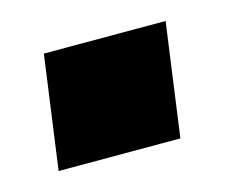

<svg xmlns="http://www.w3.org/2000/svg" viewBox="-41 -211 307 262"><g transform="rotate(-15 112.0 -80.0)"><path d="M15 0 37 -160H209L187 0Z"/></g></svg>

Font: Host Grotesk ExtraBold
Style: Italic
Weight: 800
Italic angle: -8°
Designer: Doğukan Karapınar
Foundry: Element Type
Version: Version 1.003; ttfautohint (v1.8.4.7-5d5b)